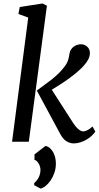

<svg xmlns="http://www.w3.org/2000/svg" viewBox="-20 -826 576 1119"><path d="M245.1 24.4Q260.3 27.8 271.5 37.8Q282.7 47.9 290.3 61.8Q297.9 75.7 301.8 92.8Q305.7 109.9 305.7 127Q305.7 156.7 296.6 182.1Q287.6 207.5 274.2 226.8Q260.7 246.1 245.4 258.1Q230 270 217.3 273.4L179.2 253.4V240.7Q196.3 227.1 206.1 206.8Q215.8 186.5 215.8 163.1Q215.8 154.8 213.1 145.3Q210.4 135.7 205.6 127.4Q200.7 119.1 194.3 113Q188 106.9 180.7 105.5L181.2 73.7ZM144.5 -723.6 87.4 -744.6 95.2 -785.2 228 -805.7 253.4 -792.5 147.9 0H50.3ZM194.8 -297.9 195.8 -298.3H194.8Q219.2 -317.4 241.5 -333Q263.7 -348.6 283.7 -364.7Q303.7 -380.9 322.5 -399.2Q341.3 -417.5 358.9 -441.4Q366.7 -452.1 371.3 -461.9Q376 -471.7 378.4 -480.7Q380.9 -489.7 382.3 -498.3Q383.8 -506.8 385.3 -514.6Q387.7 -528.3 394.5 -538.3Q401.4 -548.3 410.6 -554.9Q419.9 -561.5 430.7 -564.7Q441.4 -567.9 451.7 -567.9Q472.7 -567.9 487.8 -554.4Q502.9 -541 503.9 -520Q504.4 -507.3 500.2 -493.9Q496.1 -480.5 486.3 -466.3Q469.2 -441.4 442.4 -417.2Q415.5 -393.1 386.2 -371.6Q356.9 -350.1 328.9 -332.5Q300.8 -314.9 281.7 -303.2L408.2 -106.4Q421.4 -85.9 437.3 -73Q453.1 -60.1 464.4 -60.1Q474.1 -60.1 488.8 -66.9Q503.4 -73.7 519 -88.9L535.6 -59.1Q528.3 -47.9 515.6 -35.6Q502.9 -23.4 486.1 -13.4Q469.2 -3.4 449.5 3.2Q429.7 9.8 409.2 9.8Q388.2 9.8 367.9 -2.4Q347.7 -14.6 332 -43.5Z"/></svg>

Font: Merriweather
Style: Italic
Weight: 400
Italic angle: -7°
Designer: Eben Sorkin ( eben@eyebytes.com )
Foundry: Eben Sorkin ( eben@eyebytes.com )
Version: Version 1.005; ttfautohint (v0.97) -l 13 -r 13 -G 200 -x 24 